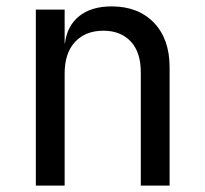

<svg xmlns="http://www.w3.org/2000/svg" viewBox="-20 -580 640 600"><path d="M92 0V-550H182V-445H183Q190 -500 228 -530Q266 -560 329 -560Q412 -560 461 -509Q510 -458 510 -370V0H420V-354Q420 -417 388.5 -450.5Q357 -484 303 -484Q247 -484 214.5 -449Q182 -414 182 -350V0Z"/></svg>

Font: JetBrains Mono NL
Style: Regular
Weight: 400
Monospace: yes
Designer: Philipp Nurullin, Konstantin Bulenkov
Foundry: JetBrains
Version: Version 2.305; ttfautohint (v1.8.4.7-5d5b)